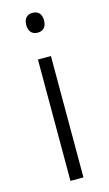

<svg xmlns="http://www.w3.org/2000/svg" viewBox="-115 -771 463 813"><g transform="rotate(-15 116.5 -364.5)"><path d="M117 -729C92 -729 78 -713 78 -686C78 -658 92 -642 117 -642C142 -642 156 -658 156 -686C156 -713 142 -729 117 -729ZM145 -532H88V0H145Z"/></g></svg>

Font: Noto Sans Bengali Light
Style: Regular
Weight: 300
Designer: Jelle Bosma - Monotype Design Team
Foundry: Monotype Imaging Inc.
Version: Version 2.003